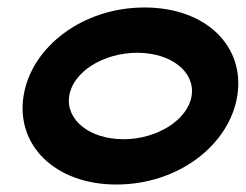

<svg xmlns="http://www.w3.org/2000/svg" viewBox="-20 -482 657 513"><path d="M43 -226C22 -95 126 11 291 11C457 11 593 -95 614 -226C635 -357 532 -462 366 -462C201 -462 64 -357 43 -226ZM165 -226C175 -290 256 -341 347 -341C437 -341 502 -290 492 -226C482 -162 400 -110 310 -110C219 -110 155 -162 165 -226Z"/></svg>

Font: Charger Pro
Style: UltraExtObl
Weight: 900
Designer: Jasper
Foundry: Cannot Into Space Fonts
Version: Version 1.09